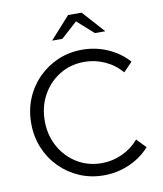

<svg xmlns="http://www.w3.org/2000/svg" viewBox="-98 -997 923 1087"><g transform="rotate(-10 363.0 -453.5)"><path d="M412 11Q337 11 272.5 -16.5Q208 -44 159 -93.5Q110 -143 83 -208.5Q56 -274 56 -350Q56 -426 83 -491.5Q110 -557 159 -606.5Q208 -656 272.5 -683.5Q337 -711 412 -711Q464 -711 511.5 -697.5Q559 -684 601 -658.5Q643 -633 676 -596L625 -543Q586 -590 529.5 -615.5Q473 -641 412 -641Q333 -641 270 -602.5Q207 -564 170.5 -498Q134 -432 134 -350Q134 -268 170.5 -202Q207 -136 270 -97.5Q333 -59 412 -59Q473 -59 529.5 -85Q586 -111 625 -157L676 -104Q643 -67 601 -41.5Q559 -16 511.5 -2.5Q464 11 412 11ZM500 -791 406 -875 313 -791H254L368 -918H446L560 -791Z"/></g></svg>

Font: Red Hat Text VF
Style: Regular
Weight: 400
Designer: Pentagram, MCKL
Foundry: Pentagram, MCKL
Version: Version 1.023